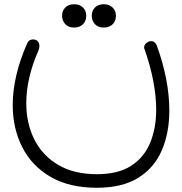

<svg xmlns="http://www.w3.org/2000/svg" viewBox="-20 -803 859 906"><path d="M330 -673Q302 -673 287.5 -689.5Q273 -706 273 -729Q273 -753 288.5 -768Q304 -783 330 -783Q356 -783 371.5 -767.5Q387 -752 387 -729Q387 -704 371.5 -688.5Q356 -673 330 -673ZM470 -673Q442 -673 427.5 -689.5Q413 -706 413 -729Q413 -753 428.5 -768Q444 -783 470 -783Q496 -783 511.5 -767.5Q527 -752 527 -729Q527 -704 511.5 -688.5Q496 -673 470 -673ZM437 83Q307 83 218.5 31.5Q130 -20 85 -108.5Q40 -197 40 -308Q40 -376 57.5 -450Q75 -524 109 -600Q113 -609 120.5 -613Q128 -617 135 -617Q150 -617 158 -608.5Q166 -600 166 -586Q166 -582 165 -576.5Q164 -571 162 -566Q133 -501 118.5 -438Q104 -375 104 -317Q104 -221 142 -145Q180 -69 254.5 -25Q329 19 437 19Q537 19 598.5 -20.5Q660 -60 688.5 -129Q717 -198 717 -285Q717 -350 703 -422Q689 -494 663 -568Q660 -574 660 -579Q660 -591 671 -600Q682 -609 692 -609Q712 -609 720 -588Q779 -425 779 -281Q779 -176 743.5 -93.5Q708 -11 632.5 36Q557 83 437 83Z"/></svg>

Font: Hachi Maru Pop
Style: Regular
Weight: 400
Designer: Nontynet
Foundry: Nontynet
Version: Version 1.300